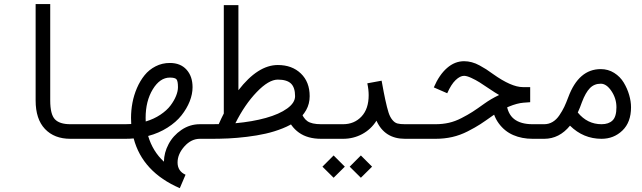

<svg xmlns="http://www.w3.org/2000/svg" viewBox="-20 -684 3222 963"><path d="M530.3 -61V12.2H333Q252.4 12.2 205.6 -37.1Q158.7 -86.4 158.7 -180.2V-663.6H231.9V-180.2Q231.9 -110.4 255.4 -85.7Q278.8 -61 333 -61Z M530.3 -61H608.4Q619.6 -61 638.2 -62Q637.2 -82.5 637.2 -92.8Q637.2 -130.4 644.3 -168.5Q651.4 -206.5 667 -242.7Q682.6 -278.8 705.1 -306.6Q727.5 -334.5 760.3 -351.3Q793 -368.2 832 -368.2Q885.3 -368.2 915.5 -334.7Q945.8 -301.3 945.8 -246.6Q945.8 -211.9 931.4 -175.5Q917 -139.2 890.1 -105.2Q863.3 -71.3 819.8 -43.7Q776.4 -16.1 723.1 -2Q745.6 74.7 802.2 127Q802.7 82 825.4 39.1Q848.1 -3.9 890.1 -32.5Q932.1 -61 982.4 -61H1060.5V12.2H982.4Q939 12.2 904.8 50.5Q870.6 88.9 870.6 130.9Q870.6 174.3 910.6 192.4L881.8 259.8Q694.8 178.7 650.4 10.3Q631.3 12.2 608.4 12.2H530.3Q515.1 12.2 504.4 1.5Q493.7 -9.3 493.7 -24.4Q493.7 -39.6 504.4 -50.3Q515.1 -61 530.3 -61ZM710.9 -74.7Q752 -86.9 784.4 -108.6Q816.9 -130.4 835.2 -154.8Q853.5 -179.2 863 -202.9Q872.6 -226.6 872.6 -246.6Q872.6 -277.8 865 -286.4Q857.4 -294.9 832 -294.9Q782.2 -294.9 746.3 -236.1Q710.4 -177.2 710.4 -92.8Q710.4 -80.1 710.9 -74.7Z M1488.3 -127.9Q1499.5 -92.3 1521.2 -76.7Q1543 -61 1590.8 -61V12.2Q1522.9 12.2 1479.5 -18.8Q1436 -49.8 1418 -104.5ZM1039.6 -61Q1064.5 -61 1077.1 -61.5Q1090.3 -91.3 1102.5 -114.7V-658.2H1175.8V-231.4Q1273.4 -357.9 1373.5 -357.9Q1444.8 -357.9 1489 -315.4Q1533.2 -272.9 1533.2 -201.7Q1533.2 -163.1 1515.4 -131.6Q1497.6 -100.1 1468.3 -78.4Q1439 -56.6 1397.2 -40Q1355.5 -23.4 1312.3 -13.7Q1269 -3.9 1218.5 2.2Q1168 8.3 1125.7 10.3Q1083.5 12.2 1039.6 12.2Q1024.4 12.2 1013.7 1.5Q1002.9 -9.3 1002.9 -24.4Q1002.9 -39.6 1013.7 -50.3Q1024.4 -61 1039.6 -61ZM1160.6 -65.9Q1246.1 -73.7 1313.5 -92.5Q1380.9 -111.3 1420.4 -139.9Q1460 -168.5 1460 -201.7Q1460 -245.1 1439.5 -264.9Q1418.9 -284.7 1373.5 -284.7Q1327.6 -284.7 1267.6 -222.2Q1207.5 -159.7 1160.6 -65.9Z M1733.9 151.9 1790 95.7 1846.2 151.9 1790 207.5ZM1597.2 151.9 1653.3 95.7 1709.5 151.9 1653.3 207.5ZM1590.8 -61H1700.7Q1756.8 -61 1793 -99.4Q1829.1 -137.7 1829.1 -206.5Q1829.1 -234.9 1822.3 -266.1L1894 -279.3Q1906.2 -211.9 1912.1 -185.5Q1921.4 -142.6 1928.7 -119.9Q1936 -97.2 1947.8 -82.8Q1959.5 -68.4 1973.1 -64.7Q1986.8 -61 2011.2 -61H2121.1V12.2H2011.2Q1909.2 12.2 1868.2 -78.6Q1840.8 -35.2 1796.6 -11.5Q1752.4 12.2 1700.7 12.2H1590.8Q1575.7 12.2 1564.9 1.5Q1554.2 -9.3 1554.2 -24.4Q1554.2 -39.6 1564.9 -50.3Q1575.7 -61 1590.8 -61Z M2519.5 -169.9Q2525.4 -113.3 2558.3 -87.2Q2591.3 -61 2651.4 -61V12.2Q2597.7 12.2 2554.2 -6.6Q2510.7 -25.4 2481.4 -65.4Q2452.1 -105.5 2446.3 -162.6ZM2121.1 -61H2164.6Q2199.7 -61 2231.2 -68.1Q2262.7 -75.2 2294.4 -91.6Q2326.2 -107.9 2349.4 -122.8Q2372.6 -137.7 2409.2 -164.1Q2442.4 -188 2483.4 -207.5Q2465.8 -217.3 2431.2 -240.7Q2403.3 -259.8 2385 -271.2Q2366.7 -282.7 2344 -293.2Q2321.3 -303.7 2307.6 -303.7Q2287.6 -303.7 2265.1 -282.2Q2242.7 -260.7 2223.1 -216.3L2155.8 -245.6Q2183.1 -309.1 2222.2 -343Q2261.2 -377 2307.6 -377Q2327.1 -377 2346.4 -371.8Q2365.7 -366.7 2385.7 -355.7Q2405.8 -344.7 2418.7 -336.4Q2431.6 -328.1 2453.1 -312.5Q2544.9 -247.1 2602.5 -247.1H2639.2V-171.4Q2627.9 -170.9 2605.5 -168.9Q2574.2 -166.5 2532.5 -149.4Q2490.7 -132.3 2452.1 -104.5Q2413.1 -76.7 2388.7 -60.8Q2364.3 -44.9 2326.2 -25.4Q2288.1 -5.9 2248.3 3.2Q2208.5 12.2 2164.6 12.2H2121.1Q2106 12.2 2095.2 1.5Q2084.5 -9.3 2084.5 -24.4Q2084.5 -39.6 2095.2 -50.3Q2106 -61 2121.1 -61Z M2651.4 -61H2709.5Q2732.4 -61 2751.7 -72.5Q2771 -84 2785.6 -105.7Q2800.3 -127.4 2810.1 -147.9Q2819.8 -168.5 2830.6 -197.3Q2882.8 -337.4 2993.2 -337.4Q3030.3 -337.4 3060.5 -318.4Q3090.8 -299.3 3108.6 -269.5Q3126.5 -239.7 3135.7 -207.5Q3145 -175.3 3145 -146Q3145 -70.8 3101.8 -29.3Q3058.6 12.2 2997.1 12.2Q2905.8 12.2 2838.9 -53.7Q2785.2 12.2 2709.5 12.2H2651.4Q2636.2 12.2 2625.5 1.5Q2614.7 -9.3 2614.7 -24.4Q2614.7 -39.6 2625.5 -50.3Q2636.2 -61 2651.4 -61ZM2877.9 -119.6Q2925.8 -61 2997.1 -61Q3032.7 -61 3052.2 -79.8Q3071.8 -98.6 3071.8 -146Q3071.8 -189.9 3046.9 -227.1Q3022 -264.2 2993.2 -264.2Q2960.4 -264.2 2938.7 -241.9Q2917 -219.7 2898.9 -171.9Q2889.2 -144 2877.9 -119.6Z"/></svg>

Font: AzarMehrMonospaced
Style: SerifBold
Weight: 1
Designer: Amin Abedi
Version: Version 1.00